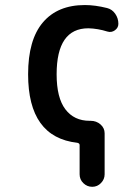

<svg xmlns="http://www.w3.org/2000/svg" viewBox="-20 -550 540 750"><path d="M282.2 7.8Q89.8 -13.7 89.8 -259.8Q89.8 -394.5 147.5 -462.4Q205.1 -530.3 311.5 -530.3Q351.6 -530.3 398.4 -518.6Q418 -513.7 430.2 -496.1Q442.4 -478.5 442.4 -457Q442.4 -441.4 428.7 -431.6Q415 -421.9 399.4 -426.8Q362.3 -438.5 325.2 -439.5Q201.2 -439.5 201.2 -259.8Q201.2 -168 235.4 -123Q269.5 -78.1 330.1 -78.1H334Q356.4 -78.1 372.6 -64Q388.7 -49.8 388.7 -29.3V130.9Q388.7 150.4 374.5 165Q360.4 179.7 340.3 179.7Q320.3 179.7 305.7 165.5Q291 151.4 291 130.9V16.6Q291 9.8 282.2 7.8Z"/></svg>

Font: Rounded Mgen+ 1m medium
Style: Regular
Weight: 500
Designer: [Source Han Sans]
Ryoko NISHIZUKA  (kana & ideographs); Paul D. Hunt (Latin, Greek & Cyrillic); Wenlong ZHANG  (bopomofo
Version: Version 1.059.20150602